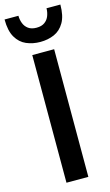

<svg xmlns="http://www.w3.org/2000/svg" viewBox="-174 -968 583 1017"><g transform="rotate(-15 117.0 -460.0)"><path d="M57 0V-700H177V0ZM117 -756Q76 -756 41 -771Q6 -786 -15 -822Q-36 -858 -36 -920H40Q40 -899 47.5 -879Q55 -859 72 -846.5Q89 -834 117 -834Q145 -834 162 -846.5Q179 -859 186.5 -879Q194 -899 194 -920H270Q270 -858 249 -822Q228 -786 193.5 -771Q159 -756 117 -756Z"/></g></svg>

Font: Host Grotesk SemiBold
Style: Regular
Weight: 600
Designer: Doukan Karapınar
Foundry: Element Type
Version: Version 1.003